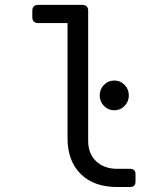

<svg xmlns="http://www.w3.org/2000/svg" viewBox="-20 -752 626 772"><path d="M397.9 -410.6Q415 -428.2 439.5 -428.2Q463.9 -428.2 481 -410.6Q498 -393.1 498 -368.4Q498 -343.8 481 -326.2Q463.9 -308.6 439.5 -308.6Q415 -308.6 397.9 -326.2Q380.9 -343.8 380.9 -368.4Q380.9 -393.1 397.9 -410.6ZM451.7 0Q358.4 0 305.7 -51.3Q251.5 -104 251.5 -196.8V-659.2H134.3Q109.9 -659.2 109.9 -683.1V-708.5Q109.9 -732.4 134.3 -732.4H310.1Q334.5 -732.4 334.5 -708.5V-186Q334.5 -133.3 367.2 -103Q399.4 -73.2 451.7 -73.2H502.9Q524.9 -73.2 524.9 -51.8V-21.5Q524.9 0 502.9 0Z"/></svg>

Font: Simply Mono
Style: Book
Weight: 400
Designer: Wojciech Kalinowski "wmk69" (wmk69@o2.pl)
Foundry: Wojciech Kalinowski "wmk69" (wmk69@o2.pl)
Version: Version 1.0.0